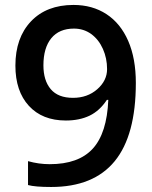

<svg xmlns="http://www.w3.org/2000/svg" viewBox="-20 -743 611 773"><path d="M526.9 -409.2Q526.9 -198.2 441.9 -94.2Q356.9 9.8 186 9.8Q121.1 9.8 92.8 2V-94.2Q136.2 -82 180.2 -82Q296.4 -82 353.5 -144.5Q410.6 -207 416 -340.8H410.2Q381.3 -296.9 340.6 -277.3Q299.8 -257.8 245.1 -257.8Q150.4 -257.8 96.2 -316.9Q42 -376 42 -479Q42 -590.8 104.7 -657Q167.5 -723.1 275.9 -723.1Q352.1 -723.1 408.7 -686Q465.3 -648.9 496.1 -578.4Q526.9 -507.8 526.9 -409.2ZM277.8 -627.9Q218.3 -627.9 186.5 -589.1Q154.8 -550.3 154.8 -480Q154.8 -418.9 184.3 -384Q213.9 -349.1 273.9 -349.1Q332 -349.1 371.6 -383.8Q411.1 -418.5 411.1 -464.8Q411.1 -508.3 394.3 -546.1Q377.4 -584 347.2 -606Q316.9 -627.9 277.8 -627.9Z"/></svg>

Font: f4411469720       
Style: Regular
Weight: 600
Foundry: Ascender Corporation
Version: Version 1.10